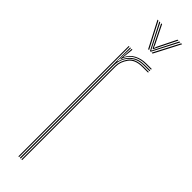

<svg xmlns="http://www.w3.org/2000/svg" viewBox="-262 -744 738 738"><g transform="rotate(45 107.0 -375.0)"><path d="M68 0V-600H72V-590L70 -527.8H72Q78.5 -556.8 99.8 -574.4Q121 -592 154.2 -592Q162 -592 169.6 -592Q177.2 -592 185 -592V-588Q177.2 -588 169.6 -588Q162 -588 154.2 -588Q124.8 -588 106.8 -575.2Q88.8 -562.5 80.6 -544.1Q72.5 -525.8 72.5 -508.8V0ZM60 0V-600H64V0ZM76.5 0V-508.8Q76.5 -534.2 93.9 -559.1Q111.2 -584 154.2 -584Q162 -584 169.6 -584Q177.2 -584 185 -584V-580Q177.2 -580 169.6 -580Q162 -580 154.2 -580Q114.2 -580 97.4 -556.9Q80.5 -533.8 80.5 -508.8V0ZM72 -542.5 75.8 -594V-600H80V-595.2L75.8 -555.5H76.8Q86.2 -577.8 107.8 -588.9Q129.2 -600 154.2 -600Q162 -600 169.6 -600Q177.2 -600 185 -600V-596Q177.2 -596 169.6 -596Q162 -596 154.2 -596Q126.2 -596 104.6 -583.1Q83 -570.2 74 -542.5ZM66.5 -749.8H71.5L126.5 -644H121.5ZM76.5 -749.8H81.5L128.5 -657.8L132.5 -649.5H134.5L138.5 -657.8L185.5 -749.8H190.5L135.5 -644H131.5ZM86.5 -749.8H91.5L129 -673.8L132.5 -664H134.5L138 -673.8L175.5 -749.8H180.5L140.5 -669.2L135.5 -658.2H131.5L126.5 -669.2ZM195.5 -749.8H200.5L145.5 -644H140.5Z"/></g></svg>

Font: Big Shoulders Inline Display SC Thin
Style: Regular
Weight: 100
Designer: Patric King
Foundry: XO Type Co
Version: Version 2.002